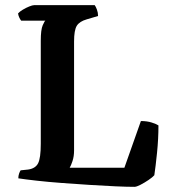

<svg xmlns="http://www.w3.org/2000/svg" viewBox="-20 -724 664 744"><path d="M501 0Q473 0 427.5 -2Q382 -4 327.5 -7.5Q273 -11 219 -15Q165 -19 121 -24Q77 -29 51 -33Q51 -43 54 -51.5Q57 -60 60 -64L89 -67Q117 -71 127.5 -91Q138 -111 138 -167V-566Q138 -609 145.5 -626Q153 -643 156 -644H62Q58 -649 54.5 -656.5Q51 -664 50 -672Q56 -679 68.5 -686.5Q81 -694 93.5 -699Q106 -704 112 -704H347Q351 -699 355.5 -687Q360 -675 360 -662L316 -649Q288 -641 277.5 -624Q267 -607 267 -563V-141Q267 -118 261 -100Q255 -82 250 -74H462L526 -255Q550 -255 568.5 -249Q587 -243 594 -238Q594 -186 588.5 -132Q583 -78 578 -45Q571 -37 555.5 -26.5Q540 -16 524.5 -8Q509 0 501 0Z"/></svg>

Font: Texturina SemiBold
Style: Regular
Weight: 600
Designer: Guillermo Torres Carreño
Foundry: Omnibus-Type
Version: Version 1.002; ttfautohint (v1.8.3)